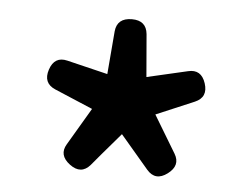

<svg xmlns="http://www.w3.org/2000/svg" viewBox="-36 -843 555 426"><g transform="rotate(5 242.0 -630.0)"><path d="M122 -512 171 -595 86 -631Q58 -643 68 -673.5Q78 -704 107 -697L198 -675L206 -771Q209 -801 242 -801Q274 -801 277 -771L285 -676L376 -697Q405 -704 415 -673.5Q425 -643 397 -631L312 -595L362 -512Q377 -487 351 -467.5Q325 -448 305 -471L242 -545L200 -496L179 -471Q159 -448 133 -467.5Q107 -487 122 -512Z"/></g></svg>

Font: GenSenRounded TW M
Style: Regular
Weight: 500
Version: Version 1.501;PS 1;hotconv 16.6.51;makeotf.lib2.5.65220